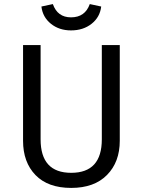

<svg xmlns="http://www.w3.org/2000/svg" viewBox="-20 -909 700 941"><path d="M567 -688V-219Q567 -115 504.5 -51.5Q442 12 329 12Q215 12 154 -51Q93 -114 93 -219V-688H179V-226Q179 -62 329 -62Q479 -62 479 -226V-688ZM328 -760Q270 -760 229.5 -792.5Q189 -825 183 -877L239 -889Q262 -824 328 -824Q397 -824 420 -889L476 -877Q470 -825 429 -792.5Q388 -760 328 -760Z"/></svg>

Font: FiraSans
Style: Regular
Weight: 350
Designer: Carrois Corporate & Edenspiekermann AG
Foundry: Carrois Corporate GbR & Edenspiekermann AG
Version: Version 3.106;PS 003.106;hotconv 1.0.70;makeotf.lib2.5.58329